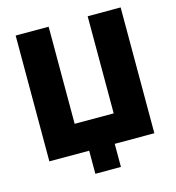

<svg xmlns="http://www.w3.org/2000/svg" viewBox="-120 -804 948 1035"><g transform="rotate(-15 354.0 -286.5)"><path d="M62 0V-702.1H246.1V-160.2H463.9V-702.1H647.9V0H426.8V128.9H284.2V0Z"/></g></svg>

Font: Hussar Preview
Style: Bold
Weight: 700
Foundry: Cannot Into Space Fonts, PlusOne Fonts
Version: Version 2.29RC2 "Millennial"